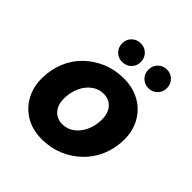

<svg xmlns="http://www.w3.org/2000/svg" viewBox="-190 -836 987 987"><g transform="rotate(45 303.5 -342.5)"><path d="M263 12Q196 12 146 -17.5Q96 -47 68.5 -98Q41 -149 42 -213Q43 -276 65.5 -330Q88 -384 129 -423.5Q170 -463 224 -485.5Q278 -508 341 -508Q408 -508 458.5 -479.5Q509 -451 537.5 -400Q566 -349 565 -283Q564 -221 541 -167Q518 -113 476.5 -73Q435 -33 381 -10.5Q327 12 263 12ZM283 -117Q319 -117 347.5 -138Q376 -159 393 -195Q410 -231 411 -277Q411 -310 400 -332.5Q389 -355 369 -367Q349 -379 324 -379Q289 -379 260 -358Q231 -337 214 -301Q197 -265 196 -219Q195 -187 206.5 -164Q218 -141 238 -129Q258 -117 283 -117ZM275 -561Q246 -561 226.5 -580.5Q207 -600 207 -629Q207 -658 226.5 -677.5Q246 -697 275 -697Q304 -697 323.5 -677.5Q343 -658 343 -629Q343 -600 323.5 -580.5Q304 -561 275 -561ZM465 -561Q437 -561 417.5 -580.5Q398 -600 398 -629Q398 -658 417.5 -677.5Q437 -697 465 -697Q494 -697 513.5 -677.5Q533 -658 533 -629Q533 -600 513.5 -580.5Q494 -561 465 -561Z"/></g></svg>

Font: DM Sans 28pt Black
Style: Italic
Weight: 900
Italic angle: -10°
Version: Version 4.004;gftools[0.9.30]